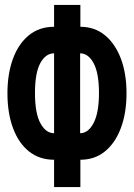

<svg xmlns="http://www.w3.org/2000/svg" viewBox="-20 -744 540 774"><path d="M198 -100Q139 -100 97 -133.5Q55 -167 32.5 -227.5Q10 -288 10 -368Q10 -446 32 -506.5Q54 -567 96 -601.5Q138 -636 198 -636V-724H304V-636Q362 -636 403.5 -601.5Q445 -567 467.5 -507Q490 -447 490 -368Q490 -289 467.5 -228.5Q445 -168 403.5 -134Q362 -100 304 -100V10H198ZM198 -529Q164 -529 142.5 -489.5Q121 -450 121 -369Q121 -287 143 -247Q165 -207 198 -207ZM303 -207Q336 -207 357.5 -248.5Q379 -290 379 -369Q379 -449 357.5 -489Q336 -529 303 -529Z"/></svg>

Font: Noto Sans Mono ExtraCondensed
Style: Bold
Weight: 700
Width: 2
Designer: Monotype Design Team
Foundry: Monotype Imaging Inc.
Version: Version 2.014